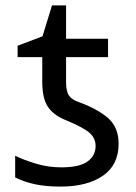

<svg xmlns="http://www.w3.org/2000/svg" viewBox="-20 -679 503 709"><path d="M204 10Q148 10 107.5 1Q67 -8 36 -24V-104Q68 -88 113.5 -74.5Q159 -61 206 -61Q273 -61 303 -82.5Q333 -104 333 -140Q333 -169 310 -189Q287 -209 219 -237Q176 -255 156 -286Q136 -317 136 -378V-468H45V-510L137 -545L172 -659H224V-536H379V-468H224V-376Q224 -342 234.5 -326.5Q245 -311 271 -302Q340 -277 379 -243Q418 -209 418 -148Q418 -70 360 -30Q302 10 204 10Z"/></svg>

Font: Go Noto Kurrent-Regular
Style: Regular
Weight: 400
Designer: Monotype Design Team
Foundry: Monotype Imaging Inc.
Version: Version 2.012; ttfautohint (v1.8.4.7-5d5b)